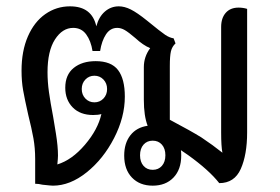

<svg xmlns="http://www.w3.org/2000/svg" viewBox="-20 -578 884 606"><path d="M760 -550V-160Q760 -90 740 -45Q720 0 672 0Q640 -41 573 -89L551 -104Q552 -99 552 -87Q552 -43 527.5 -17.5Q503 8 462 8Q421 8 396.5 -17.5Q372 -43 372 -87Q372 -126 391.5 -151Q411 -176 446 -181Q434 -212 434 -263V-366Q434 -399 454 -426Q432 -435 407 -458Q386 -476 374 -483Q362 -490 350 -490Q328 -490 314.5 -469.5Q301 -449 296 -417H272Q267 -449 252 -469.5Q237 -490 211 -490Q177 -490 153.5 -453.5Q130 -417 130 -350Q130 -320 134.5 -287.5Q139 -255 148 -208Q150 -197 156.5 -156.5Q163 -116 163 -87Q163 -79 161 -59Q207 -73 248 -121Q289 -169 300 -218Q290 -215 274 -215Q233 -215 209.5 -239Q186 -263 186 -301Q186 -342 212.5 -363.5Q239 -385 282 -385Q331 -385 352.5 -357Q374 -329 374 -273Q374 -208 340 -142Q306 -76 253.5 -34Q201 8 147 8Q141 8 114 5Q102 2 91 2V-76Q91 -111 85.5 -141.5Q80 -172 69 -216Q58 -265 53 -293Q48 -321 48 -355Q48 -417 68 -463Q88 -509 123 -533.5Q158 -558 201 -558Q270 -558 284 -495Q292 -525 311 -541.5Q330 -558 355 -558Q373 -558 393 -548Q413 -538 444 -513Q488 -477 501.5 -468Q515 -459 528 -457L534 -441Q523 -431 519.5 -416Q516 -401 516 -370V-200Q584 -164 616 -144Q652 -120 682 -96Q678 -116 678 -160V-493Q678 -521 692.5 -537.5Q707 -554 733 -554Q747 -554 760 -550ZM278 -255Q295 -255 306.5 -267Q318 -279 318 -297Q318 -315 306.5 -327Q295 -339 278 -339Q261 -339 249.5 -327Q238 -315 238 -297Q238 -279 249.5 -267Q261 -255 278 -255ZM502 -88Q502 -109 491 -121.5Q480 -134 462 -134Q444 -134 433 -121.5Q422 -109 422 -88Q422 -67 433 -54.5Q444 -42 462 -42Q480 -42 491 -54.5Q502 -67 502 -88Z"/></svg>

Font: Thasadith
Style: Bold
Weight: 700
Designer: Cadson Demak Co.,Ltd.
Foundry: Cadson Demak Co.,Ltd.
Version: Version 1.000; ttfautohint (v1.6)